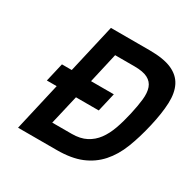

<svg xmlns="http://www.w3.org/2000/svg" viewBox="-154 -846 1000 1000"><g transform="rotate(30 346.0 -346.0)"><path d="M110 -400H169L236 -692H469Q553 -692 602 -670.5Q651 -649 672.5 -607Q694 -565 691.5 -502.5Q689 -440 670 -358Q651 -275 625 -208.5Q599 -142 557.5 -95.5Q516 -49 456.5 -24.5Q397 0 310 0H77L143 -288H84ZM549 -358Q561 -411 565.5 -452.5Q570 -494 560 -522.5Q550 -551 522 -565.5Q494 -580 443 -580H326L285 -400H422L396 -288H259L218 -112H335Q386 -112 421.5 -130.5Q457 -149 481 -181.5Q505 -214 521 -259Q537 -304 549 -358Z"/></g></svg>

Font: Panefresco 800wt
Style: Italic
Weight: 800
Foundry: Campivisivi & Chank Co
Version: Version 1.001